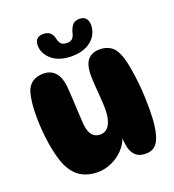

<svg xmlns="http://www.w3.org/2000/svg" viewBox="-144 -920 933 1030"><g transform="rotate(-20 322.5 -404.5)"><path d="M516 -6Q478 -6 458 -24.5Q438 -43 431 -72.5Q424 -102 424 -135L429 -139Q415 -96 385 -65Q355 -34 316.5 -17.5Q278 -1 240 -1Q183 -1 142.5 -26Q102 -51 77 -106Q56 -154 43 -233.5Q30 -313 30 -398Q30 -439 34 -473Q38 -507 45 -530Q56 -565 81.5 -581.5Q107 -598 143 -598Q186 -598 210.5 -569.5Q235 -541 240 -491Q243 -460 245 -419Q247 -378 249 -338Q251 -298 253 -270Q257 -227 274 -206.5Q291 -186 319 -186Q354 -186 372.5 -217.5Q391 -249 391 -305Q391 -334 388 -371Q385 -408 382.5 -443Q380 -478 380 -501Q380 -563 404 -590Q428 -617 471 -617Q506 -617 531 -601.5Q556 -586 568 -557Q582 -528 592 -477.5Q602 -427 608 -363.5Q614 -300 614 -229Q614 -117 592.5 -61.5Q571 -6 516 -6ZM321 -633Q249 -633 208 -668Q167 -703 167 -750Q167 -798 216 -798Q261 -798 272 -753Q277 -730 287 -719.5Q297 -709 320 -709Q340 -709 350 -718Q360 -727 365 -747Q372 -776 385.5 -792Q399 -808 425 -808Q450 -808 462 -794Q474 -780 474 -755Q474 -723 456.5 -695Q439 -667 404.5 -650Q370 -633 321 -633Z"/></g></svg>

Font: DynaPuff SemiBold
Style: Regular
Weight: 600
Designer: Toshi Omagari, Jennifer Daniel
Foundry: Google Fonts
Version: Version 2.000